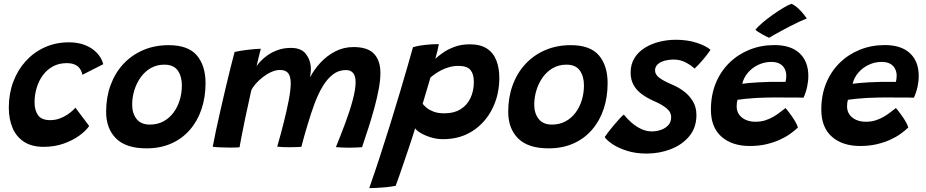

<svg xmlns="http://www.w3.org/2000/svg" viewBox="-20 -771 4888 1014"><path d="M451 -105.5Q433 -79.5 398 -54.2Q363 -29 315.2 -12.2Q267.5 4.5 210.5 4.5Q147 4.5 106.2 -22.5Q65.5 -49.5 46 -96.2Q26.5 -143 26.5 -203Q26.5 -275.5 49.8 -338.2Q73 -401 115.8 -448Q158.5 -495 216.5 -521.2Q274.5 -547.5 344.5 -547.5Q391.5 -547.5 428.8 -533Q466 -518.5 491.2 -492.2Q516.5 -466 525.5 -432L415 -376Q414.5 -381 411.2 -390.8Q408 -400.5 399.5 -411.5Q391 -422.5 374.8 -430Q358.5 -437.5 331.5 -437.5Q291.5 -437.5 260 -420.5Q228.5 -403.5 206.8 -374.2Q185 -345 173.8 -307.5Q162.5 -270 162.5 -229.5Q162.5 -189 180.8 -162.8Q199 -136.5 245 -136.5Q271 -136.5 294 -144.8Q317 -153 334.5 -164.8Q352 -176.5 363.5 -187.2Q375 -198 378 -202.5Z M753.5 12.5Q646 12.5 593.2 -39.5Q540.5 -91.5 540.5 -181Q540.5 -257 564 -321.2Q587.5 -385.5 631.2 -432.8Q675 -480 735.8 -506.2Q796.5 -532.5 871 -532.5Q973.5 -532.5 1019.5 -478.5Q1065.5 -424.5 1065.5 -332Q1065.5 -257.5 1044.2 -194.5Q1023 -131.5 982.5 -85Q942 -38.5 884.2 -13Q826.5 12.5 753.5 12.5ZM771.5 -113Q811.5 -113 843 -130Q874.5 -147 896.2 -176.2Q918 -205.5 929.2 -242.5Q940.5 -279.5 940.5 -320Q940.5 -367.5 918.8 -398.5Q897 -429.5 848 -429.5Q808.5 -429.5 777 -411.8Q745.5 -394 723.5 -363.5Q701.5 -333 689.8 -295.2Q678 -257.5 678 -218Q678 -172.5 701.2 -142.8Q724.5 -113 771.5 -113Z M1103.5 4Q1109.5 -29.5 1120.2 -79.8Q1131 -130 1144.2 -188.2Q1157.5 -246.5 1171.2 -304.8Q1185 -363 1197.5 -413.2Q1210 -463.5 1219 -496.5Q1230 -499.5 1248.8 -502.5Q1267.5 -505.5 1288.2 -508Q1309 -510.5 1327.8 -512Q1346.5 -513.5 1357.5 -513.5Q1355.5 -505.5 1352 -492.2Q1348.5 -479 1345.2 -465Q1342 -451 1339.2 -439.2Q1336.5 -427.5 1335 -421.5Q1341 -431.5 1356 -447.5Q1371 -463.5 1394 -479.8Q1417 -496 1447.8 -507Q1478.5 -518 1516.5 -518Q1569 -518 1593 -489Q1617 -460 1621 -422Q1622.5 -407.5 1621.2 -392.2Q1620 -377 1617.5 -362.5Q1638.5 -403 1672 -439.5Q1705.5 -476 1749.8 -499.2Q1794 -522.5 1847 -522.5Q1921.5 -522.5 1955.2 -487Q1989 -451.5 1989 -385.5Q1989 -348.5 1980.5 -302.2Q1972 -256 1958 -204.2Q1944 -152.5 1926.8 -98.8Q1909.5 -45 1892 6.5Q1875.5 7.5 1858.2 8.2Q1841 9 1824 9Q1806.5 9 1788.8 8.2Q1771 7.5 1754 6Q1778 -53 1802.2 -117.5Q1826.5 -182 1842.2 -240Q1858 -298 1858 -337Q1858 -401 1807 -401Q1768.5 -401 1738.5 -378Q1708.5 -355 1684.2 -314.8Q1660 -274.5 1640.8 -222.5Q1621.5 -170.5 1604.5 -112.5Q1596 -85.5 1587.8 -55.8Q1579.5 -26 1571.5 4.5Q1562 5 1545.8 5.8Q1529.5 6.5 1512 6.5Q1491.5 6.5 1472 5.8Q1452.5 5 1444 3.5Q1462 -58.5 1478.2 -122.8Q1494.5 -187 1505 -242Q1515.5 -297 1515.5 -330.5Q1515.5 -366 1502.5 -383.8Q1489.5 -401.5 1459 -401.5Q1436.5 -401.5 1412.8 -390.8Q1389 -380 1367.5 -363.2Q1346 -346.5 1330 -328Q1314 -309.5 1307 -293.5Q1289 -214 1275.5 -149Q1262 -84 1254.2 -43Q1246.5 -2 1245 7Q1240 7.5 1224.2 8Q1208.5 8.5 1197 8.5Q1169.5 8.5 1142.8 7.2Q1116 6 1103.5 4Z M1930 222.5Q1958 143 1986.8 54.8Q2015.5 -33.5 2042.8 -121.2Q2070 -209 2093.2 -287.2Q2116.5 -365.5 2134 -426.5Q2151.5 -487.5 2161 -521.5Q2190.5 -530.5 2227.2 -534.2Q2264 -538 2297.5 -538Q2295 -523 2289.8 -500.8Q2284.5 -478.5 2279 -460.5Q2292.5 -473.5 2317.8 -491.5Q2343 -509.5 2379.2 -523.2Q2415.5 -537 2461.5 -537Q2516.5 -537 2550.8 -515Q2585 -493 2601 -453Q2617 -413 2617 -359.5Q2617 -270.5 2580.2 -197Q2543.5 -123.5 2476.8 -79.8Q2410 -36 2319.5 -36Q2286 -36 2254.8 -45.8Q2223.5 -55.5 2201.2 -68.8Q2179 -82 2172.5 -93.5Q2169 -81.5 2159.8 -52.8Q2150.5 -24 2138 13.2Q2125.5 50.5 2112.2 89Q2099 127.5 2087.8 160Q2076.5 192.5 2069.5 210.5Q2045 215 2017.8 217.8Q1990.5 220.5 1967.2 221.5Q1944 222.5 1930 222.5ZM2327.5 -172.5Q2377.5 -172.5 2412 -193.8Q2446.5 -215 2464.5 -252.8Q2482.5 -290.5 2482.5 -339Q2482.5 -379.5 2464.8 -401.2Q2447 -423 2401.5 -423Q2376 -423 2352.8 -416.5Q2329.5 -410 2310.2 -400Q2291 -390 2276.2 -379.5Q2261.5 -369 2252.5 -360.5Q2251.5 -354.5 2247.2 -340.5Q2243 -326.5 2237.8 -309Q2232.5 -291.5 2227.2 -273.8Q2222 -256 2218 -242.2Q2214 -228.5 2212 -223Q2218.5 -214 2232.5 -202.2Q2246.5 -190.5 2269.5 -181.5Q2292.5 -172.5 2327.5 -172.5Z M2877 12.5Q2769.5 12.5 2716.8 -39.5Q2664 -91.5 2664 -181Q2664 -257 2687.5 -321.2Q2711 -385.5 2754.8 -432.8Q2798.5 -480 2859.2 -506.2Q2920 -532.5 2994.5 -532.5Q3097 -532.5 3143 -478.5Q3189 -424.5 3189 -332Q3189 -257.5 3167.8 -194.5Q3146.5 -131.5 3106 -85Q3065.5 -38.5 3007.8 -13Q2950 12.5 2877 12.5ZM2895 -113Q2935 -113 2966.5 -130Q2998 -147 3019.8 -176.2Q3041.5 -205.5 3052.8 -242.5Q3064 -279.5 3064 -320Q3064 -367.5 3042.2 -398.5Q3020.5 -429.5 2971.5 -429.5Q2932 -429.5 2900.5 -411.8Q2869 -394 2847 -363.5Q2825 -333 2813.2 -295.2Q2801.5 -257.5 2801.5 -218Q2801.5 -172.5 2824.8 -142.8Q2848 -113 2895 -113Z M3395 40Q3338 40 3292.5 25.8Q3247 11.5 3216.2 -8.8Q3185.5 -29 3173.5 -47Q3179 -55.5 3191.2 -71.8Q3203.5 -88 3219.2 -106.8Q3235 -125.5 3249.8 -141.8Q3264.5 -158 3274.5 -166Q3291.5 -144 3315 -123.5Q3338.5 -103 3366 -90Q3393.5 -77 3422 -77Q3447.5 -77 3471 -85.2Q3494.5 -93.5 3509.5 -110Q3524.5 -126.5 3524.5 -152Q3524.5 -180 3498.5 -200.5Q3472.5 -221 3431 -238.5Q3395.5 -254.5 3368.2 -274.8Q3341 -295 3325.8 -322.8Q3310.5 -350.5 3310.5 -387.5Q3310.5 -432 3331 -464.8Q3351.5 -497.5 3386 -518.8Q3420.5 -540 3462.8 -550.5Q3505 -561 3549 -561Q3610 -561 3658.8 -545.2Q3707.5 -529.5 3732.5 -508Q3727 -499 3713.5 -481.5Q3700 -464 3682.8 -444.5Q3665.5 -425 3648 -408.5Q3631 -425.5 3601.8 -441Q3572.5 -456.5 3538.5 -456.5Q3523 -456.5 3505.5 -453.8Q3488 -451 3473 -444.2Q3458 -437.5 3448.8 -426.2Q3439.5 -415 3439.5 -399Q3439.5 -377.5 3460.8 -361.2Q3482 -345 3522 -327.5Q3559 -313 3589.8 -290.2Q3620.5 -267.5 3639.2 -236.2Q3658 -205 3658 -163.5Q3658 -97.5 3620.8 -52.2Q3583.5 -7 3523.5 16.5Q3463.5 40 3395 40Z M4194 -97.5Q4177 -81.5 4153.2 -64.2Q4129.5 -47 4098 -32.8Q4066.5 -18.5 4027 -9.2Q3987.5 0 3940 0Q3846 0 3790.2 -49.2Q3734.5 -98.5 3734.5 -192Q3734.5 -269 3760.2 -331.8Q3786 -394.5 3831.8 -439.2Q3877.5 -484 3938.5 -508.5Q3999.5 -533 4070 -533Q4156.5 -533 4202.8 -489.8Q4249 -446.5 4249 -370Q4249 -341.5 4242.5 -311.8Q4236 -282 4223.5 -255Q4217.5 -255.5 4194 -255.8Q4170.5 -256 4140 -256Q4109.5 -256 4081.5 -256.2Q4053.5 -256.5 4037.5 -256Q4008 -255.5 3976.2 -253.8Q3944.5 -252 3917.5 -249.2Q3890.5 -246.5 3875 -244Q3870.5 -230 3870.5 -209Q3870.5 -184.5 3883.2 -166.2Q3896 -148 3918.5 -138Q3941 -128 3970 -128Q3998 -128 4021.5 -135.5Q4045 -143 4064.5 -154.5Q4084 -166 4100 -178.5Q4116 -191 4128.5 -200.5Q4131 -198 4140 -186.8Q4149 -175.5 4160.2 -159.5Q4171.5 -143.5 4181 -127Q4190.5 -110.5 4194 -97.5ZM3900 -328.5Q3913 -330.5 3934.8 -332.5Q3956.5 -334.5 3985 -336.2Q4013.5 -338 4045.5 -338.5Q4064 -338.5 4081.8 -338.5Q4099.5 -338.5 4112.2 -338.8Q4125 -339 4128.5 -338.5Q4130.5 -346 4131.5 -355.2Q4132.5 -364.5 4132.5 -373.5Q4132 -392 4123.8 -408.2Q4115.5 -424.5 4098.2 -434.2Q4081 -444 4053 -444Q4017.5 -444 3985 -428.8Q3952.5 -413.5 3930 -387.2Q3907.5 -361 3900 -328.5ZM4160.5 -751Q4181.5 -740.5 4198 -724.5Q4214.5 -708.5 4225.8 -694Q4237 -679.5 4241 -673Q4224.5 -667 4201.5 -656.5Q4178.5 -646 4154 -633.2Q4129.5 -620.5 4106.8 -608.2Q4084 -596 4066.8 -586.2Q4049.5 -576.5 4042 -571.5Q4038 -573 4028 -578Q4018 -583 4006 -589.5Q3994 -596 3983.8 -602.8Q3973.5 -609.5 3969.5 -614Q3982.5 -630.5 4008 -652Q4033.5 -673.5 4063.2 -694.5Q4093 -715.5 4119.5 -731Q4146 -746.5 4160.5 -751Z M4777 -97.5Q4760 -81.5 4736.2 -64.2Q4712.5 -47 4681 -32.8Q4649.5 -18.5 4610 -9.2Q4570.5 0 4523 0Q4429 0 4373.2 -49.2Q4317.5 -98.5 4317.5 -192Q4317.5 -269 4343.2 -331.8Q4369 -394.5 4414.8 -439.2Q4460.5 -484 4521.5 -508.5Q4582.5 -533 4653 -533Q4739.5 -533 4785.8 -489.8Q4832 -446.5 4832 -370Q4832 -341.5 4825.5 -311.8Q4819 -282 4806.5 -255Q4800.5 -255.5 4777 -255.8Q4753.5 -256 4723 -256Q4692.5 -256 4664.5 -256.2Q4636.5 -256.5 4620.5 -256Q4591 -255.5 4559.2 -253.8Q4527.5 -252 4500.5 -249.2Q4473.5 -246.5 4458 -244Q4453.5 -230 4453.5 -209Q4453.5 -184.5 4466.2 -166.2Q4479 -148 4501.5 -138Q4524 -128 4553 -128Q4581 -128 4604.5 -135.5Q4628 -143 4647.5 -154.5Q4667 -166 4683 -178.5Q4699 -191 4711.5 -200.5Q4714 -198 4723 -186.8Q4732 -175.5 4743.2 -159.5Q4754.5 -143.5 4764 -127Q4773.5 -110.5 4777 -97.5ZM4483 -328.5Q4496 -330.5 4517.8 -332.5Q4539.5 -334.5 4568 -336.2Q4596.5 -338 4628.5 -338.5Q4647 -338.5 4664.8 -338.5Q4682.5 -338.5 4695.2 -338.8Q4708 -339 4711.5 -338.5Q4713.5 -346 4714.5 -355.2Q4715.5 -364.5 4715.5 -373.5Q4715 -392 4706.8 -408.2Q4698.5 -424.5 4681.2 -434.2Q4664 -444 4636 -444Q4600.5 -444 4568 -428.8Q4535.5 -413.5 4513 -387.2Q4490.5 -361 4483 -328.5Z"/></svg>

Font: Grandstander Thin SemiBold
Style: Italic
Weight: 600
Italic angle: -15°
Version: Version 1.200